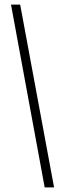

<svg xmlns="http://www.w3.org/2000/svg" viewBox="-20 -763 284 838"><path d="M175 55 28 -743H68L216 55Z"/></svg>

Font: Saira ExtraCondensed ExtraLight
Style: Regular
Weight: 250
Width: 2
Designer: Hector Gatti with collaboration of the Omnibus-Type team
Foundry: Omnibus-Type
Version: Version 1.101